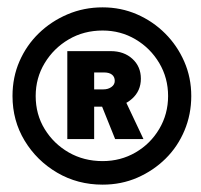

<svg xmlns="http://www.w3.org/2000/svg" viewBox="-20 -745 547 522"><path d="M14 -484Q14 -535 33 -578.5Q52 -622 85.5 -654.5Q119 -687 163.5 -706Q208 -725 259 -725Q309 -725 352.5 -706Q396 -687 429 -654Q462 -621 481 -577.5Q500 -534 500 -484Q500 -434 481.5 -390Q463 -346 430 -313.5Q397 -281 353.5 -262Q310 -243 259 -243Q191 -243 135.5 -275.5Q80 -308 47 -362.5Q14 -417 14 -484ZM437 -484Q437 -533 413 -573.5Q389 -614 348.5 -638Q308 -662 259 -662Q208 -662 167 -638Q126 -614 101.5 -573.5Q77 -533 77 -484Q77 -434 101.5 -394Q126 -354 167 -330.5Q208 -307 259 -307Q308 -307 348.5 -330.5Q389 -354 413 -394.5Q437 -435 437 -484ZM293 -367 256 -459 319 -475 370 -367ZM163 -367V-606H281Q317 -606 340 -585Q363 -564 363 -531Q363 -498 339 -476.5Q315 -455 281 -455H220L236 -466V-367ZM236 -495 222 -502H261Q274 -502 283 -508.5Q292 -515 292 -525Q292 -536 284.5 -542Q277 -548 263 -548H220L236 -556Z"/></svg>

Font: Mach SemiBold
Style: Regular
Weight: 600
Version: Version 1.002